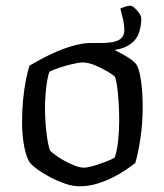

<svg xmlns="http://www.w3.org/2000/svg" viewBox="-20 -650 574 670"><path d="M258 0Q233 0 206 -9.5Q179 -19 154.5 -32Q130 -45 112 -58Q94 -71 87 -79Q72 -98 64.5 -138.5Q57 -179 57 -223Q57 -264 60.5 -301Q64 -338 70 -369Q76 -400 83 -421Q98 -430 123 -443.5Q148 -457 178 -470Q208 -483 239.5 -491.5Q271 -500 298 -500Q316 -500 339.5 -492Q363 -484 387 -472Q411 -460 430 -447.5Q449 -435 456 -425Q464 -412 469 -386.5Q474 -361 476 -332Q478 -303 478 -278Q478 -221 470 -167.5Q462 -114 452 -81Q439 -71 418.5 -57Q398 -43 372 -30Q346 -17 317 -8.5Q288 0 258 0ZM272 -65Q286 -65 309 -72Q332 -79 352.5 -87Q373 -95 380 -100Q388 -120 392 -157Q396 -194 396 -229Q396 -261 394 -293Q392 -325 388.5 -349.5Q385 -374 381 -382Q376 -388 356 -400Q336 -412 312 -422Q288 -432 269 -432Q256 -432 232.5 -426.5Q209 -421 186.5 -413.5Q164 -406 153 -400Q148 -389 144.5 -367.5Q141 -346 139 -321.5Q137 -297 137 -274Q137 -239 140 -207.5Q143 -176 147 -153.5Q151 -131 156 -123Q161 -118 174.5 -108Q188 -98 205.5 -88.5Q223 -79 241 -72Q259 -65 272 -65ZM297 -480V-500H333Q361 -500 379 -504.5Q397 -509 405.5 -519Q414 -529 414 -546Q414 -560 410 -579Q406 -598 400 -620Q411 -625 419.5 -627.5Q428 -630 435 -630Q441 -630 450 -622Q459 -614 466 -603.5Q473 -593 473 -585Q473 -553 461.5 -527.5Q450 -502 420.5 -487.5Q391 -473 339 -473Q331 -473 318.5 -475Q306 -477 297 -480Z"/></svg>

Font: Texturina 12pt Light
Style: Regular
Weight: 300
Designer: Guillermo Torres Carreño
Foundry: Omnibus-Type
Version: Version 1.002